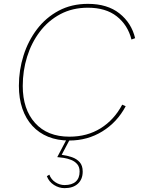

<svg xmlns="http://www.w3.org/2000/svg" viewBox="-20 -723 737 996"><path d="M339 6Q278 6 230 -13.5Q182 -33 148 -70Q114 -107 96 -159.5Q78 -212 78 -278Q78 -359 102 -435Q126 -511 172 -571.5Q218 -632 284.5 -667.5Q351 -703 436 -703Q537 -703 599.5 -653.5Q662 -604 681 -525L662 -518Q643 -593 586 -638Q529 -683 436 -683Q356 -683 293 -649.5Q230 -616 186.5 -558.5Q143 -501 120.5 -428.5Q98 -356 98 -277Q98 -156 162 -85Q226 -14 340 -14Q432 -14 502 -57.5Q572 -101 614 -180L632 -172Q588 -89 511 -41.5Q434 6 339 6ZM315 253Q286 253 260 236.5Q234 220 223 191L236 183Q245 208 267.5 222.5Q290 237 315 237Q353 237 373 219Q393 201 393 167Q393 143 380.5 128.5Q368 114 349 106.5Q330 99 310.5 96Q291 93 277 92L327 -3H344L300 80Q329 84 353.5 92.5Q378 101 393.5 118.5Q409 136 409 167Q409 207 384 230Q359 253 315 253Z"/></svg>

Font: Hanken Grotesk Thin
Style: Italic
Weight: 250
Italic angle: -8°
Designer: Alfredo Marco Pradil
Foundry: Hanken Design Co.
Version: Version 3.013